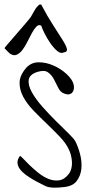

<svg xmlns="http://www.w3.org/2000/svg" viewBox="-29 -822 411 854"><path d="M171.9 4.9Q163.1 0 147.9 -7.3Q132.8 -14.6 116.2 -24.4Q99.6 -34.2 84.5 -45.4Q69.3 -56.6 59.6 -69.8Q49.8 -83 48.8 -97.7Q47.9 -112.3 59.6 -127.9Q61.5 -129.9 72.8 -117.7Q84 -105.5 101.6 -88.4Q119.1 -71.3 141.6 -53.2Q164.1 -35.2 187.5 -25.9Q210.9 -16.6 234.4 -20Q257.8 -23.4 277.3 -48.8Q285.2 -59.6 288.6 -73.7Q292 -87.9 291 -102.5Q290 -117.2 286.6 -131.3Q283.2 -145.5 277.3 -157.2Q264.6 -184.6 237.8 -212.9Q210.9 -241.2 180.2 -270.5Q149.4 -299.8 120.1 -330.1Q90.8 -360.4 74.2 -391.6Q57.6 -422.9 58.1 -454.6Q58.6 -486.3 86.9 -519.5Q109.4 -544.9 143.1 -544.9Q176.8 -544.9 209.5 -530.3Q242.2 -515.6 267.1 -492.7Q292 -469.7 297.9 -448.2Q300.8 -439.5 299.8 -429.2Q298.8 -418.9 293.9 -412.1Q289.1 -405.3 279.8 -402.8Q270.5 -400.4 255.9 -406.2Q239.3 -412.1 230 -431.6Q220.7 -451.2 210.4 -470.2Q200.2 -489.3 184.1 -500.5Q168 -511.7 136.7 -502Q101.6 -490.2 98.6 -466.3Q95.7 -442.4 112.8 -411.6Q129.9 -380.9 159.7 -347.2Q189.5 -313.5 220.2 -283.2Q251 -252.9 275.4 -229Q299.8 -205.1 305.7 -194.3Q317.4 -171.9 326.7 -138.2Q335.9 -104.5 333 -72.3Q330.1 -40 311.5 -16.1Q293 7.8 249 10.7Q243.2 11.7 232.9 12.2Q222.7 12.7 211.9 12.7Q201.2 12.7 189.9 10.7Q178.7 8.8 171.9 4.9ZM14.6 -584Q12.7 -585.9 3.4 -594.7Q-5.9 -603.5 -8.8 -607.4Q-9.8 -608.4 6.3 -627Q22.5 -645.5 43 -669.4Q63.5 -693.4 83 -715.8Q102.5 -738.3 108.4 -747.1Q116.2 -759.8 124.5 -775.4Q132.8 -791 146.5 -801.8H154.3Q182.6 -748 208 -709Q233.4 -669.9 249.5 -644Q265.6 -618.2 268.6 -604.5Q271.5 -590.8 254.9 -588.9Q241.2 -582 225.6 -595.2Q210 -608.4 195.3 -629.4Q180.7 -650.4 169.4 -672.9Q158.2 -695.3 154.3 -708Q142.6 -713.9 132.8 -703.6Q123 -693.4 113.3 -675.8Q103.5 -658.2 93.3 -637.2Q83 -616.2 71.3 -600.6Q59.6 -585 45.4 -578.6Q31.2 -572.3 14.6 -584Z"/></svg>

Font: Give You Glory
Style: Regular
Weight: 400
Designer: Kimberly Geswein
Foundry: Kimberly Geswein
Version: Version 1.002